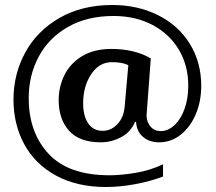

<svg xmlns="http://www.w3.org/2000/svg" viewBox="-20 -691 866 769"><path d="M34 -292Q34 -394 81 -480.5Q128 -567 218 -619Q308 -671 430 -671Q531 -671 612.5 -630.5Q694 -590 740 -516Q786 -442 786 -347Q786 -286 764.5 -234.5Q743 -183 704.5 -152Q666 -121 617 -121Q578 -121 552.5 -143Q527 -165 525 -203H521Q504 -162 465 -141.5Q426 -121 384 -121Q298 -121 256.5 -167.5Q215 -214 215 -290Q215 -344 238.5 -391Q262 -438 309.5 -466.5Q357 -495 426 -495Q519 -495 584 -457L567 -229Q567 -203 582.5 -184.5Q598 -166 624 -166Q653 -166 678.5 -189.5Q704 -213 719 -254.5Q734 -296 734 -348Q734 -429 696 -492.5Q658 -556 590 -591.5Q522 -627 435 -627Q329 -627 252 -583Q175 -539 135 -464Q95 -389 95 -298Q95 -161 174.5 -75Q254 11 419 11Q466 11 524.5 1Q583 -9 633 -33V16Q580 36 519.5 47Q459 58 405 58Q287 58 203 11.5Q119 -35 76.5 -114.5Q34 -194 34 -292ZM479 -261 494 -430Q470 -442 428 -442Q377 -442 345 -393.5Q313 -345 313 -277Q313 -226 333.5 -196.5Q354 -167 391 -167Q425 -167 450 -193.5Q475 -220 479 -261Z"/></svg>

Font: Trirong SemiBold
Style: Regular
Weight: 600
Designer: Katatrad Team
Foundry: CadsonDemak
Version: Version 1.000